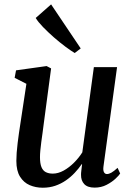

<svg xmlns="http://www.w3.org/2000/svg" viewBox="-20 -868 622 898"><path d="M180 10Q147 10 119 -2Q91 -14 73.8 -41.5Q56.5 -69 56.5 -115.5Q56.5 -132 58 -153.5Q59.5 -175 62.5 -199Q65.5 -223 68.8 -246.5Q72 -270 75.5 -291L103.5 -476L48.5 -504L55 -539L198 -559L219 -548L184.5 -288.5Q182 -267.5 179 -246.2Q176 -225 173.2 -204.5Q170.5 -184 168.8 -165.8Q167 -147.5 167 -133Q167 -103 174 -86.2Q181 -69.5 194.5 -62.8Q208 -56 227 -56Q252 -56 277.8 -70.2Q303.5 -84.5 326.2 -107.2Q349 -130 365 -155.5L419 -554H527.5L464 -90Q461.5 -71.5 466.2 -62.8Q471 -54 480 -54Q489.5 -54 501 -60.5Q512.5 -67 530 -83L542 -56.5Q537 -48 520.2 -32.2Q503.5 -16.5 478.5 -3.5Q453.5 9.5 422.5 9.5Q389.5 9.5 374 -7Q358.5 -23.5 359 -50.5Q359 -53 359.2 -58.5Q359.5 -64 360.5 -71.2Q361.5 -78.5 362.2 -86Q363 -93.5 364 -99.5L362.5 -100.5Q348 -79.5 329.5 -59.8Q311 -40 288.2 -24.2Q265.5 -8.5 238.5 0.8Q211.5 10 180 10ZM329.5 -620Q312.5 -630 286.2 -649.5Q260 -669 232.2 -693.2Q204.5 -717.5 181.2 -741.5Q158 -765.5 147 -784L219 -847.5L357.5 -641.5Z"/></svg>

Font: Merriweather 36pt Medium
Style: Italic
Weight: 500
Italic angle: -7.8°
Version: Version 2.101